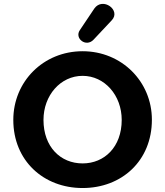

<svg xmlns="http://www.w3.org/2000/svg" viewBox="-20 -937 831 967"><path d="M396 10C593 10 745 -127 745 -334C745 -526 593 -679 396 -679C198 -679 47 -526 47 -333C47 -128 199 10 396 10ZM396 -114C285 -114 199 -197 199 -333C199 -457 285 -555 396 -555C507 -555 593 -457 593 -333C593 -197 506 -114 396 -114ZM451 -737 543 -835C591 -886 497 -954 455 -894L382 -785C354 -744 413 -697 451 -737Z"/></svg>

Font: SN Pro
Style: Bold
Weight: 700
Designer: Tobias Whetton
Foundry: Supernotes
Version: Version 1.003;Glyphs 3.3 (3324)